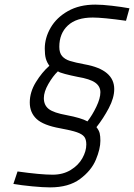

<svg xmlns="http://www.w3.org/2000/svg" viewBox="-20 -674 581 832"><path d="M38 123 56 69Q156 83 208 83Q253 83 286.5 62.5Q320 42 337 11.5Q354 -19 354 -48Q354 -70 345 -81.5Q336 -93 313 -101Q290 -109 241 -118Q168 -131 138.5 -158.5Q109 -186 109 -230Q109 -275 135.5 -318Q162 -361 194 -389Q183 -404 178.5 -420.5Q174 -437 174 -463Q174 -510 199.5 -554Q225 -598 274.5 -626Q324 -654 393 -654Q423 -654 465.5 -649Q508 -644 541 -638L526 -584Q426 -598 382 -598Q311 -598 274 -563.5Q237 -529 237 -471Q237 -445 249 -431Q261 -417 283 -410Q305 -403 348 -395Q475 -372 475 -288Q475 -250 451.5 -205.5Q428 -161 398 -123Q409 -109 412 -96.5Q415 -84 415 -64Q415 -29 395.5 18Q376 65 327 101.5Q278 138 197 138Q167 138 120 133.5Q73 129 38 123ZM415 -274Q415 -300 392.5 -316Q370 -332 316 -341Q286 -347 261.5 -353.5Q237 -360 231 -365Q209 -344 189.5 -310Q170 -276 170 -249Q170 -218 191.5 -201.5Q213 -185 269 -175Q332 -163 359 -148Q380 -175 397.5 -211.5Q415 -248 415 -274Z"/></svg>

Font: Cairo Light
Style: Italic
Weight: 300
Italic angle: -13°
Designer: Mohamed Gaber, Accademia di Belle Arti di Urbino and others
Foundry: Kief Type Foundry, Accademia di Belle Arti di Urbino and others
Version: Version 3.011